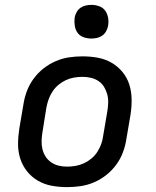

<svg xmlns="http://www.w3.org/2000/svg" viewBox="-20 -759 640 787"><path d="M255 8Q223 8 192.5 2.5Q162 -3 136 -18Q110 -33 91.5 -56Q73 -79 63.5 -107.5Q54 -136 54 -167.5Q54 -199 59 -231L76 -331Q80 -358 90 -385Q100 -412 117.5 -436Q135 -460 158.5 -478.5Q182 -497 209 -508.5Q236 -520 263.5 -524Q291 -528 318 -528Q350 -528 380.5 -522.5Q411 -517 437 -502Q463 -487 482 -464Q501 -441 510 -412.5Q519 -384 519.5 -352.5Q520 -321 515 -289L498 -189Q494 -162 484 -135Q474 -108 456.5 -84Q439 -60 415.5 -41.5Q392 -23 365 -11.5Q338 0 310 4Q282 8 255 8ZM255 -76Q272 -76 289.5 -79Q307 -82 323.5 -89.5Q340 -97 354.5 -109Q369 -121 379 -136.5Q389 -152 395 -169Q401 -186 403 -203L420 -303Q423 -321 423.5 -338.5Q424 -356 419.5 -372.5Q415 -389 406.5 -403Q398 -417 384 -426.5Q370 -436 353 -440Q336 -444 318 -444Q301 -444 283.5 -441Q266 -438 250 -430.5Q234 -423 219.5 -411Q205 -399 195 -383.5Q185 -368 179 -351Q173 -334 170 -317L154 -217Q151 -199 150.5 -181.5Q150 -164 154 -147.5Q158 -131 167 -117Q176 -103 190 -93.5Q204 -84 220.5 -80Q237 -76 255 -76ZM354 -601Q338 -601 322.5 -606.5Q307 -612 298 -624.5Q289 -637 286.5 -653.5Q284 -670 286 -687Q288 -698 294 -709Q300 -720 310 -727Q320 -734 331.5 -736.5Q343 -739 355 -739Q371 -739 386.5 -733.5Q402 -728 411 -715.5Q420 -703 423 -686.5Q426 -670 423 -653Q421 -642 415 -631Q409 -620 399 -613Q389 -606 377.5 -603.5Q366 -601 354 -601Z"/></svg>

Font: Iosevka Aile Medium Oblique
Style: Regular
Weight: 500
Italic angle: -9°
Designer: Belleve Invis
Foundry: Belleve Invis
Version: Version 31.1.0; ttfautohint (v1.8.4)